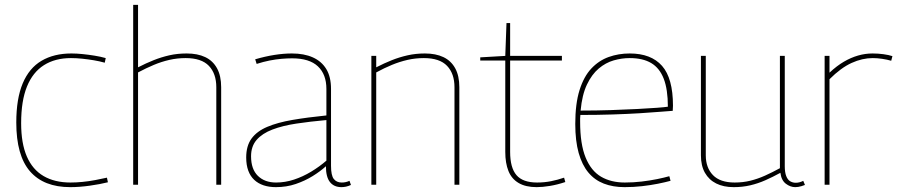

<svg xmlns="http://www.w3.org/2000/svg" viewBox="-20 -760 3695 790"><path d="M47 -256Q47 -354 73.5 -417Q100 -480 151 -510Q202 -540 274 -540Q295 -540 319.5 -537.5Q344 -535 369 -531Q394 -527 415 -521L411 -502Q390 -508 366 -512Q342 -516 318 -518.5Q294 -521 272 -521Q207 -521 161 -492Q115 -463 91 -404Q67 -345 67 -253Q67 -170 90.5 -116Q114 -62 159.5 -35.5Q205 -9 270 -9Q293 -9 319 -11.5Q345 -14 371.5 -19Q398 -24 420 -29L424 -10Q392 -2 349.5 4Q307 10 269 10Q160 10 103.5 -55Q47 -120 47 -256Z M528 0V-740H548V-483Q581 -500 612.5 -512.5Q644 -525 677 -532.5Q710 -540 748 -540Q793 -540 824.5 -525Q856 -510 873 -479Q890 -448 890 -401V0H870V-401Q870 -457 839.5 -489Q809 -521 744 -521Q709 -521 676.5 -513.5Q644 -506 613 -493Q582 -480 548 -462V0Z M993 -112Q993 -160 1015 -190Q1037 -220 1079.5 -238Q1122 -256 1183 -266.5Q1244 -277 1323 -285V-394Q1323 -454 1288 -487Q1253 -520 1182 -520Q1162 -520 1138.5 -518Q1115 -516 1089.5 -511Q1064 -506 1036 -497L1030 -516Q1071 -528 1109 -534Q1147 -540 1181 -540Q1231 -540 1267 -524Q1303 -508 1322.5 -476Q1342 -444 1342 -394V-78Q1342 -38 1353.5 -23.5Q1365 -9 1386 -9Q1394 -9 1401.5 -10.5Q1409 -12 1418 -16L1424 1Q1413 6 1403.5 8Q1394 10 1385 10Q1354 10 1337.5 -11Q1321 -32 1321 -76Q1298 -55 1266.5 -35.5Q1235 -16 1197 -3Q1159 10 1115 10Q1087 10 1064.5 2.5Q1042 -5 1026 -20Q1010 -35 1001.5 -58Q993 -81 993 -112ZM1013 -117Q1013 -64 1041 -36.5Q1069 -9 1116 -9Q1153 -9 1189.5 -21Q1226 -33 1260 -53.5Q1294 -74 1323 -99V-266Q1256 -260 1199.5 -251.5Q1143 -243 1101 -227Q1059 -211 1036 -184.5Q1013 -158 1013 -117Z M1508 0V-530H1528V-483Q1561 -500 1592.5 -512.5Q1624 -525 1657.5 -532.5Q1691 -540 1728 -540Q1773 -540 1804.5 -525Q1836 -510 1853 -479Q1870 -448 1870 -401V0H1850V-401Q1850 -457 1819.5 -489Q1789 -521 1724 -521Q1689 -521 1656.5 -513.5Q1624 -506 1592.5 -493Q1561 -480 1528 -462V0Z M2188 10Q2143 10 2114 -7Q2085 -24 2072 -56.5Q2059 -89 2059 -135V-511H1956V-524L2059 -530L2064 -665H2079V-530H2292V-511H2079V-135Q2079 -70 2105 -39.5Q2131 -9 2190 -9Q2220 -9 2247.5 -14.5Q2275 -20 2301 -29L2306 -11Q2273 0 2242.5 5Q2212 10 2188 10Z M2550 10Q2502 10 2464.5 -4.5Q2427 -19 2401 -50Q2375 -81 2361 -130.5Q2347 -180 2347 -250Q2347 -333 2364.5 -389Q2382 -445 2413 -478Q2444 -511 2484.5 -525.5Q2525 -540 2571 -540Q2659 -540 2704 -489Q2749 -438 2749 -325Q2749 -321 2748.5 -314.5Q2748 -308 2748 -304Q2731 -303 2696 -300Q2661 -297 2611.5 -294Q2562 -291 2500.5 -289Q2439 -287 2368 -287Q2367 -280 2367 -273Q2367 -266 2367 -259Q2367 -167 2389.5 -112Q2412 -57 2453 -33Q2494 -9 2551 -9Q2586 -9 2620 -13Q2654 -17 2683.5 -23Q2713 -29 2734 -35L2739 -16Q2717 -10 2687 -4Q2657 2 2622 6Q2587 10 2550 10ZM2369 -305Q2434 -305 2493.5 -307Q2553 -309 2601.5 -311.5Q2650 -314 2683 -316.5Q2716 -319 2728 -321Q2728 -392 2711 -436Q2694 -480 2659.5 -500.5Q2625 -521 2571 -521Q2538 -521 2505 -511.5Q2472 -502 2443.5 -478Q2415 -454 2395 -412Q2375 -370 2369 -305Z M2999 10Q2957 10 2927 -5Q2897 -20 2880.5 -49Q2864 -78 2864 -121V-530H2884V-121Q2884 -70 2913.5 -39.5Q2943 -9 3003 -9Q3037 -9 3067.5 -16.5Q3098 -24 3128 -37.5Q3158 -51 3189 -68V-530H3209V-76Q3209 -51 3215 -35.5Q3221 -20 3231.5 -14Q3242 -8 3254 -8Q3270 -8 3285 -16L3292 1Q3284 4 3277.5 6Q3271 8 3264.5 9Q3258 10 3252 10Q3232 10 3213.5 -4Q3195 -18 3191 -49Q3160 -32 3129.5 -18.5Q3099 -5 3067 2.5Q3035 10 2999 10Z M3393 -530V-461Q3423 -489 3452 -506Q3481 -523 3510.5 -531.5Q3540 -540 3570 -540Q3593 -540 3615 -537Q3637 -534 3652 -529L3647 -510Q3630 -515 3609.5 -518Q3589 -521 3571 -521Q3528 -521 3484 -501Q3440 -481 3393 -434V0H3373V-530Z"/></svg>

Font: Georama ExtraCondensed Thin Thin
Style: Regular
Weight: 250
Version: Version 1.001